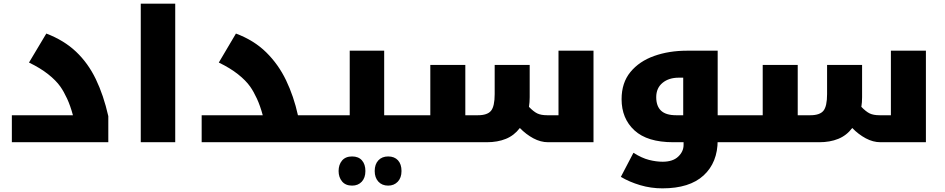

<svg xmlns="http://www.w3.org/2000/svg" viewBox="-20 -780 5183 1053"><path d="M45 -148H380Q366 -200 348 -239Q330 -278 311 -305Q287 -339 244 -373Q201 -407 139 -437L234 -596Q331 -559 397 -496.5Q463 -434 505.5 -346Q548 -258 574 -143V0H45Z M752 -760H941V0H752Z M1086 -148H1421Q1407 -200 1389 -239Q1371 -278 1352 -305Q1328 -339 1285 -373Q1242 -407 1180 -437L1274 -596Q1373 -559 1440 -493Q1507 -427 1549 -339.5Q1591 -252 1614 -148H1758Q1763 -148 1763 -144V-5Q1763 0 1758 0H1086Z M1911 238Q1875 238 1856 215Q1837 192 1837 158Q1837 123 1856 100.5Q1875 78 1911 78Q1946 78 1965 99.5Q1984 121 1984 158Q1984 195 1964 216.5Q1944 238 1911 238ZM2109 238Q2075 238 2055 216Q2035 194 2035 158Q2035 121 2055 99.5Q2075 78 2109 78Q2143 78 2162.5 99Q2182 120 2182 158Q2182 195 2161.5 216.5Q2141 238 2109 238Z M1748 0Q1743 0 1743 -5V-144Q1743 -148 1748 -148H1898V-502H2087V-148H2237Q2242 -148 2242 -144V-5Q2242 0 2237 0Z M2986 0Q2945 0 2905 -21.5Q2865 -43 2831 -78Q2800 -37 2754.5 -18.5Q2709 0 2650 0H2227Q2222 0 2222 -5V-144Q2222 -148 2227 -148H2340V-424H2532V-148H2601Q2653 -148 2673 -172.5Q2693 -197 2693 -264V-424H2885V-247Q2885 -233 2884 -219.5Q2883 -206 2881 -194Q2906 -168 2926.5 -158Q2947 -148 2981 -148H3043V-502H3235V0Z M4062 -148Q4067 -148 4067 -144V-5Q4067 0 4062 0H3881Q3876 0 3876 -5V-144Q3876 -148 3881 -148ZM3613 253Q3550 253 3491 235.5Q3432 218 3385 190L3454 58Q3500 87 3539.5 97Q3579 107 3614 107Q3670 107 3699.5 79Q3729 51 3729 15V0H3672Q3530 0 3459.5 -65Q3389 -130 3389 -236Q3389 -326 3437.5 -385Q3486 -444 3567.5 -473Q3649 -502 3748 -502H3916V-11Q3916 111 3839 182Q3762 253 3613 253ZM3727 -148V-354H3703Q3648 -354 3613.5 -325.5Q3579 -297 3579 -247Q3579 -198 3605.5 -173Q3632 -148 3688 -148Z M4809 0Q4768 0 4728 -21.5Q4688 -43 4654 -78Q4623 -37 4577.5 -18.5Q4532 0 4473 0H4050Q4045 0 4045 -5V-144Q4045 -148 4050 -148H4163V-424H4355V-148H4424Q4476 -148 4496 -172.5Q4516 -197 4516 -264V-424H4708V-247Q4708 -233 4707 -219.5Q4706 -206 4704 -194Q4729 -168 4749.5 -158Q4770 -148 4804 -148H4866V-502H5058V0Z"/></svg>

Font: Noto Kufi Arabic Black
Style: Regular
Weight: 900
Designer: Monotype Design Team, David Williams, Khaled Hosny
Foundry: Google LLC
Version: Version 2.109; ttfautohint (v1.8.4.7-5d5b)